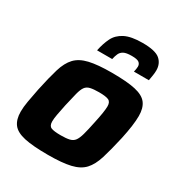

<svg xmlns="http://www.w3.org/2000/svg" viewBox="-173 -849 919 979"><g transform="rotate(30 286.5 -360.0)"><path d="M250 8Q161 8 111 -3Q61 -14 40.5 -41Q20 -68 20 -114Q20 -141 26 -175.5Q32 -210 41 -255Q58 -335 73.5 -386.5Q89 -438 116 -466.5Q143 -495 192 -506.5Q241 -518 324 -518Q413 -518 462.5 -507Q512 -496 532.5 -469Q553 -442 553 -395Q553 -343 534 -255Q516 -175 500 -123.5Q484 -72 457.5 -43.5Q431 -15 382 -3.5Q333 8 250 8ZM257 -111Q289 -111 308 -115.5Q327 -120 337.5 -134Q348 -148 356 -177Q364 -206 374 -255Q390 -328 390 -358Q390 -384 373.5 -391.5Q357 -399 317 -399Q285 -399 266 -394.5Q247 -390 237 -376Q227 -362 219.5 -333Q212 -304 201 -255Q193 -217 188.5 -192Q184 -167 184 -151Q184 -125 200 -118Q216 -111 257 -111ZM201 -579Q210 -623 226.5 -656.5Q243 -690 280 -709Q317 -728 384 -728Q459 -728 486.5 -704.5Q514 -681 514 -641Q514 -627 511.5 -611.5Q509 -596 506 -579H418Q420 -588 421.5 -596Q423 -604 423 -611Q423 -626 412 -634.5Q401 -643 369 -643Q337 -643 322 -635Q307 -627 300.5 -612.5Q294 -598 290 -579Z"/></g></svg>

Font: Saira
Style: Bold Italic
Weight: 700
Italic angle: -12°
Designer: Hector Gatti with collaboration of the Omnibus-Type team
Foundry: Omnibus-Type
Version: Version 1.100; ttfautohint (v1.8.3)